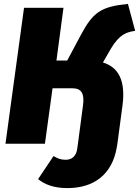

<svg xmlns="http://www.w3.org/2000/svg" viewBox="-20 -736 712 983"><path d="M507 -416 546 -484C592 -563 631 -572 672 -578L635 -716C496 -702 456 -673 394 -557L324 -426H269L305 -696H103L8 0H210L249 -284H351C397 -284 413 -257 405 -197L379 0L375 28C369 64 348 82 316 82C290 82 275 75 254 63L175 181C207 207 253 227 325 227C459 227 554 159 578 18L581 0L607 -195C624 -323 587 -392 507 -416Z"/></svg>

Font: Fira Sans Heavy
Style: Italic
Weight: 900
Italic angle: -8°
Designer: bBox Type GmbH & Carrois Corporate GbR & Edenspiekermann AG
Foundry: bBox Type GmbH & Carrois Corporate GbR & Edenspiekermann AG
Version: Version 4.301;PS 004.301;hotconv 1.0.88;makeotf.lib2.5.64775